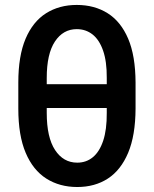

<svg xmlns="http://www.w3.org/2000/svg" viewBox="-20 -748 623 778"><path d="M471.7 -406.7V-310.5H117.2V-406.7ZM529.3 -413.6V-307.6Q528.8 -199.2 499.3 -128.9Q469.7 -58.6 417 -24.4Q364.3 9.8 293 9.8Q221.7 9.8 167.7 -24.4Q113.8 -58.6 84 -128.9Q54.2 -199.2 54.2 -307.6V-413.6Q54.2 -521.5 83.7 -591.1Q113.3 -660.6 166.7 -694.3Q220.2 -728 291 -728Q362.8 -728 416.3 -694.3Q469.7 -660.6 499.3 -591.3Q528.8 -522 529.3 -413.6ZM412.6 -290.5V-432.1Q413.1 -499 397.7 -543Q382.3 -586.9 355 -608.4Q327.6 -629.9 291 -629.9Q235.8 -629.9 202.6 -579.8Q169.4 -529.8 169.4 -432.1V-290.5Q169.4 -191.4 203.1 -140.1Q236.8 -88.9 293 -88.9Q329.6 -88.9 356.4 -111.1Q383.3 -133.3 398.2 -178Q413.1 -222.7 412.6 -290.5Z"/></svg>

Font: Inter Cardless Tabular Medium
Style: Regular
Weight: 500
Designer: Rasmus Andersson
Foundry: rsms
Version: Version 4.000;git-4fc901f